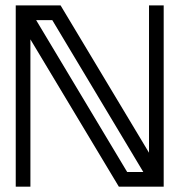

<svg xmlns="http://www.w3.org/2000/svg" viewBox="-20 -701 674 721"><path d="M518.1 -55.2 176.3 -625.5H115.7L457.5 -55.2ZM594.7 0H426.3L94.2 -553.2V0H39.1V-680.7H207.5L539.6 -127.4V-680.7H594.7Z"/></svg>

Font: X Company
Style: Regular
Weight: 400
Designer: GGBotNet
Foundry: GGBotNet
Version: 0.90